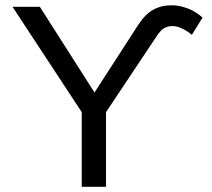

<svg xmlns="http://www.w3.org/2000/svg" viewBox="-20 -714 812 734"><path d="M292.5 0V-285.2L27.8 -688H132.3L341.3 -360.4L507.3 -617.2Q534.2 -659.2 565.2 -676.5Q596.2 -693.8 634.8 -693.8Q664.1 -693.8 694.8 -682.9Q725.6 -671.9 754.4 -647L713.4 -580.6Q700.7 -592.3 679.4 -603.3Q658.2 -614.3 640.1 -614.3Q622.6 -614.3 608.9 -607.2Q595.2 -600.1 579.6 -576.7L385.3 -285.2V0Z"/></svg>

Font: Arimo Nerd Font
Style: Regular
Weight: 400
Designer: Steve Matteson
Foundry: Monotype Imaging Inc.
Version: Version 1.33;Nerd Fonts 3.2.1